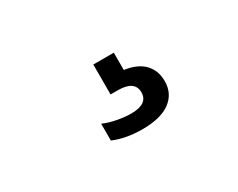

<svg xmlns="http://www.w3.org/2000/svg" viewBox="-45 -167 668 539"><g transform="rotate(-30 289.0 103.0)"><path d="M300.5 216.5Q247 216.5 207 199.5V145Q228 154 251.8 158.2Q275.5 162.5 295 162.5Q349 162.5 349 125Q349 87 294.5 87H271V-10H337.5V46Q379.5 52 400.5 74Q421.5 96 421.5 130.5Q421.5 170.5 390.8 193.5Q360 216.5 300.5 216.5Z"/></g></svg>

Font: Encode Sans SmExp SmBold
Style: Regular
Weight: 600
Width: 6
Designer: Multiple Designers
Foundry: Impallari Type
Version: Version 3.002; ttfautohint (v1.8.3) -l 8 -r 50 -G 200 -x 14 